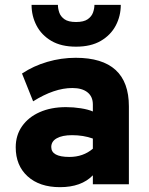

<svg xmlns="http://www.w3.org/2000/svg" viewBox="-20 -762 618 794"><path d="M228 12Q143.5 12 94.2 -32.8Q45 -77.5 45 -153Q45 -202.5 71.2 -240Q97.5 -277.5 144.2 -298.2Q191 -319 253 -319Q284 -319 314.2 -314.2Q344.5 -309.5 364 -301V-330Q364 -362.5 341.8 -380.2Q319.5 -398 279 -398Q204.5 -398 117 -343L71 -458Q118.5 -489.5 175.8 -506.2Q233 -523 293 -523Q513 -523 513 -322V0H364V-37Q316.5 12 228 12ZM267 -113Q324 -113 364 -147V-189Q325 -203 278 -203Q237.5 -203 214.8 -190.2Q192 -177.5 192 -154Q192 -113 267 -113ZM294.5 -569Q233 -569 192.2 -593Q151.5 -617 131 -656.5Q110.5 -696 110.5 -742H219.5Q219.5 -727 225 -710.5Q230.5 -694 246.5 -682.5Q262.5 -671 294.5 -671Q326.5 -671 342.8 -682.5Q359 -694 364.8 -710.5Q370.5 -727 370.5 -742H479.5Q479.5 -696 458.8 -656.5Q438 -617 397 -593Q356 -569 294.5 -569Z"/></svg>

Font: Overpass Black
Style: Regular
Weight: 900
Designer: Delve Withrington, Dave Bailey, Thomas Jockin
Foundry: Delve Fonts LLC
Version: Version 4.000; ttfautohint (v1.8.3)